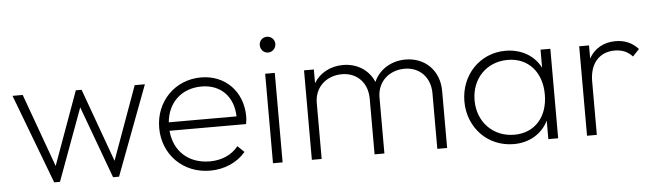

<svg xmlns="http://www.w3.org/2000/svg" viewBox="-44 -819 3394 994"><g transform="rotate(-5 1652.5 -322.5)"><path d="M203 0H233L371 -375L509 0H540L715 -465H662L524 -84L386 -465H356L218 -84L80 -465H27Z M1013 10C1088 10 1155 -20 1198 -71L1164 -104C1129 -60 1076 -38 1016 -38C905 -38 830 -107 821 -214H1219C1222 -232 1223 -245 1223 -253C1223 -383 1133 -475 1007 -475C871 -475 769 -370 769 -233C769 -94 873 10 1013 10ZM821 -258C830 -360 902 -428 1006 -428C1106 -428 1171 -360 1173 -258Z M1340 0H1390V-465H1340ZM1325 -615C1325 -592 1342 -573 1365 -573C1388 -573 1406 -592 1406 -615C1406 -637 1388 -655 1365 -655C1342 -655 1325 -637 1325 -615Z M1542 0H1593V-291C1593 -374 1656 -428 1735 -428C1813 -428 1868 -373 1868 -289V0H1919V-291C1919 -374 1982 -428 2061 -428C2138 -428 2194 -373 2194 -289V0H2245V-296C2245 -405 2169 -475 2070 -475C1997 -475 1933 -437 1905 -373C1878 -437 1818 -475 1745 -475C1680 -475 1624 -445 1593 -394V-465H1542Z M2591 10C2673 10 2738 -30 2771 -96V0H2822V-465H2771V-371C2738 -436 2671 -475 2589 -475C2456 -475 2355 -369 2355 -232C2355 -95 2456 10 2591 10ZM2408 -233C2408 -346 2487 -427 2597 -427C2703 -427 2773 -349 2773 -232C2773 -115 2704 -38 2598 -38C2488 -38 2408 -120 2408 -233Z M2972 0H3023V-278C3023 -374 3076 -427 3152 -427C3191 -427 3220 -415 3245 -388L3279 -424C3246 -460 3207 -475 3161 -475C3100 -475 3051 -447 3023 -397V-465H2972Z"/></g></svg>

Font: MV Cash ExtraLight
Style: Regular
Weight: 200
Designer: Rodrigo Fuenzalida
Foundry: fragTYPE
Version: Version 1.100;Glyphs 3.1.2 (3151)